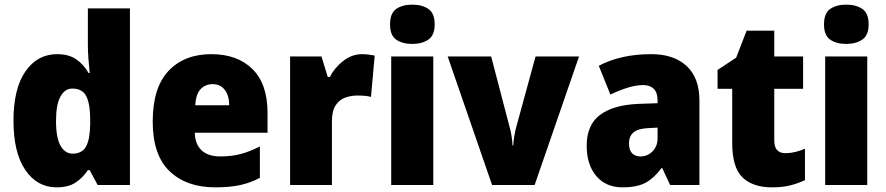

<svg xmlns="http://www.w3.org/2000/svg" viewBox="-20 -796 3812 826"><path d="M223 10Q140 10 89 -64.5Q38 -139 38 -277Q38 -415 89.5 -489Q141 -563 226 -563Q275 -563 307 -541.5Q339 -520 361 -482H366Q363 -509 360.5 -542Q358 -575 358 -603V-760H539V0H400L366 -64H358Q336 -31 305 -10.5Q274 10 223 10ZM292 -135Q333 -135 350 -165.5Q367 -196 368 -261V-282Q368 -348 351.5 -381.5Q335 -415 291 -415Q259 -415 240 -380.5Q221 -346 221 -276Q221 -203 240.5 -169Q260 -135 292 -135Z M889 -563Q1001 -563 1066 -499Q1131 -435 1131 -310V-225H818Q819 -177 846.5 -150Q874 -123 929 -123Q976 -123 1015.5 -133.5Q1055 -144 1098 -166V-31Q1059 -10 1014 0Q969 10 906 10Q782 10 709.5 -59.5Q637 -129 637 -273Q637 -419 705 -491Q773 -563 889 -563ZM895 -434Q864 -434 843.5 -413Q823 -392 820 -343H966Q966 -385 947 -409.5Q928 -434 895 -434Z M1538 -563Q1552 -563 1566.5 -561Q1581 -559 1592 -557L1576 -379Q1566 -382 1552.5 -383.5Q1539 -385 1517 -385Q1490 -385 1465 -376Q1440 -367 1424 -343Q1408 -319 1408 -274V0H1228V-553H1363L1390 -465H1399Q1418 -503 1455.5 -533Q1493 -563 1538 -563Z M1754 -776Q1796 -776 1823 -757.5Q1850 -739 1850 -691Q1850 -644 1822.5 -625.5Q1795 -607 1754 -607Q1711 -607 1684.5 -625.5Q1658 -644 1658 -691Q1658 -739 1684.5 -757.5Q1711 -776 1754 -776ZM1844 -553V0H1663V-553Z M2097 0 1906 -553H2093L2173 -247Q2177 -234 2180.5 -212.5Q2184 -191 2185 -170H2188Q2189 -190 2192.5 -210Q2196 -230 2200 -246L2284 -553H2471L2280 0Z M2782 -563Q2879 -563 2934 -512Q2989 -461 2989 -363V0H2863L2829 -73H2826Q2794 -30 2757.5 -10Q2721 10 2658 10Q2587 10 2545.5 -38.5Q2504 -87 2504 -169Q2504 -258 2560.5 -301Q2617 -344 2724 -349L2809 -352V-362Q2809 -398 2792.5 -414Q2776 -430 2747 -430Q2717 -430 2681 -419Q2645 -408 2606 -389L2556 -513Q2601 -537 2657.5 -550Q2714 -563 2782 -563ZM2771 -245Q2725 -243 2705.5 -226.5Q2686 -210 2686 -179Q2686 -150 2699.5 -136.5Q2713 -123 2735 -123Q2766 -123 2787.5 -145Q2809 -167 2809 -202V-247Z M3359 -137Q3380 -137 3400.5 -142Q3421 -147 3443 -156V-21Q3413 -7 3380 1.5Q3347 10 3301 10Q3219 10 3174.5 -32.5Q3130 -75 3130 -182V-414H3067V-495L3147 -548L3192 -664H3311V-553H3435V-414H3311V-191Q3311 -137 3359 -137Z M3621 -776Q3663 -776 3690 -757.5Q3717 -739 3717 -691Q3717 -644 3689.5 -625.5Q3662 -607 3621 -607Q3578 -607 3551.5 -625.5Q3525 -644 3525 -691Q3525 -739 3551.5 -757.5Q3578 -776 3621 -776ZM3711 -553V0H3530V-553Z"/></svg>

Font: Noto Sans Gurmukhi UI SemiCondensed Black
Style: Regular
Weight: 900
Width: 4
Designer: Jelle Bosma - Monotype Design Team
Foundry: Monotype Imaging Inc.
Version: Version 2.004; ttfautohint (v1.8.4.7-5d5b)